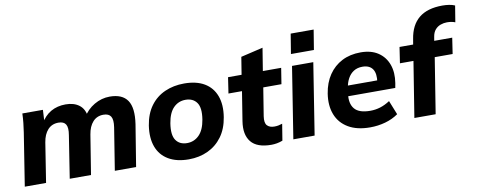

<svg xmlns="http://www.w3.org/2000/svg" viewBox="-64 -1036 3332 1342"><g transform="rotate(-10 1602.0 -364.5)"><path d="M22 0 81 -375Q86 -407 89.5 -440.5Q93 -474 94 -507H240L235 -413H223Q252 -465 297.5 -491Q343 -517 402 -517Q461 -517 498 -489Q535 -461 542 -404H523Q553 -456 605 -486.5Q657 -517 715 -517Q804 -517 840.5 -463.5Q877 -410 860 -296L812 0H661L709 -301Q717 -353 702.5 -376.5Q688 -400 650 -400Q604 -400 575 -368Q546 -336 537 -280L492 0H341L388 -301Q397 -353 383 -376.5Q369 -400 331 -400Q284 -400 255 -368Q226 -336 217 -280L173 0Z M1185 11Q1099 11 1041.5 -23Q984 -57 960.5 -120Q937 -183 950 -270Q963 -352 1003.5 -407Q1044 -462 1106 -489.5Q1168 -517 1243 -517Q1330 -517 1386.5 -483.5Q1443 -450 1466.5 -387Q1490 -324 1476 -237Q1463 -156 1422.5 -101Q1382 -46 1321 -17.5Q1260 11 1185 11ZM1193 -103Q1243 -103 1278.5 -138.5Q1314 -174 1326 -247Q1339 -329 1312.5 -366Q1286 -403 1233 -403Q1183 -403 1148 -368Q1113 -333 1101 -260Q1088 -178 1114 -140.5Q1140 -103 1193 -103Z M1771 11Q1669 11 1627 -41Q1585 -93 1600 -187L1633 -394H1537L1554 -507H1650L1670 -631L1827 -668L1801 -507H1931L1913 -394H1784L1752 -195Q1745 -148 1762.5 -129.5Q1780 -111 1813 -111Q1829 -111 1842 -113.5Q1855 -116 1870 -121L1851 -4Q1830 4 1810 7.5Q1790 11 1771 11Z M1928 0 2008 -507H2159L2079 0ZM2015 -590 2038 -731H2201L2178 -590Z M2472 11Q2379 11 2318 -25Q2257 -61 2232 -125Q2207 -189 2220 -273Q2232 -349 2269 -403.5Q2306 -458 2363.5 -487.5Q2421 -517 2496 -517Q2571 -517 2620 -484Q2669 -451 2689.5 -394Q2710 -337 2698 -263L2692 -230H2338L2349 -304H2595L2575 -288Q2585 -352 2563 -384Q2541 -416 2491 -416Q2455 -416 2429 -399.5Q2403 -383 2387 -353.5Q2371 -324 2366 -288L2360 -249Q2350 -179 2381.5 -141Q2413 -103 2493 -103Q2529 -103 2563.5 -113.5Q2598 -124 2633 -147L2673 -47Q2632 -18 2580 -3.5Q2528 11 2472 11Z M2787 0 2850 -394H2754L2771 -507H2910L2861 -468L2874 -544Q2889 -642 2949 -691Q3009 -740 3116 -740Q3140 -740 3163 -736.5Q3186 -733 3204 -725L3185 -609Q3172 -614 3158 -616.5Q3144 -619 3127 -619Q3104 -619 3081.5 -611Q3059 -603 3043 -584.5Q3027 -566 3022 -535L3013 -482L2996 -507H3145L3128 -394H3001L2938 0Z"/></g></svg>

Font: Mulish ExtraLight ExtraBold
Style: Italic
Weight: 800
Italic angle: -9°
Version: Version 3.603